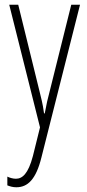

<svg xmlns="http://www.w3.org/2000/svg" viewBox="-20 -615 367 811"><path d="M19 -595 149 -77 119 44C99 120 74 140 47 140C35 140 21 136 11 131V168C24 173 35 176 49 176C97 176 132 143 155 50L318 -595H281L189 -226C182 -200 176 -175 169 -136H166C163 -155 163 -166 148 -225L57 -595Z"/></svg>

Font: Noto Sans Malayalam UI ExtraCondensed ExtraLight
Style: Regular
Weight: 200
Width: 2
Designer: Jelle Bosma - Monotype Design Team
Foundry: Monotype Imaging Inc.
Version: Version 2.104